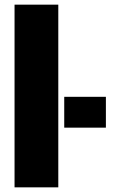

<svg xmlns="http://www.w3.org/2000/svg" viewBox="-20 -805 486 825"><path d="M42.5 0H230.5V-785H42.5ZM256 -389V-256.5H435V-389Z"/></svg>

Font: Anybody SemiCondensed ExtraBold
Style: Regular
Weight: 800
Width: 4
Version: Version 1.113;gftools[0.9.25]